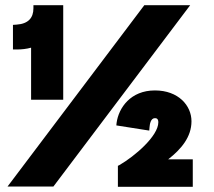

<svg xmlns="http://www.w3.org/2000/svg" viewBox="-20 -720 824 741"><path d="M100 -335H224V-700H109V-688C109 -651 89 -628 44 -625L30 -624V-529H45C63 -529 82 -531 100 -536ZM9 0H186L714 -700H537ZM435 1H724V-105H629C679 -144 719 -191 719 -252C719 -313 668 -371 578 -371C484 -371 438 -304 430 -246L429 -236L556 -216L557 -228C558 -240 561 -264 578 -264C585 -264 591 -261 591 -248C591 -195 500 -117 441 -83L435 -80Z"/></svg>

Font: Fixel Display Black
Style: Regular
Weight: 900
Designer: AlfaBravo + MacPaw
Foundry: Kyrylo Tkachov, Marchela Mozhyna, Serhii Makarenko, Maria Weinstein, Zakhar Kryvoshyya
Version: Version 1.211